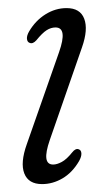

<svg xmlns="http://www.w3.org/2000/svg" viewBox="-20 -458 267 486"><path d="M114.5 -41.5Q124 -41.5 136.2 -48Q148.5 -54.5 162.5 -72Q171.5 -83.5 179.5 -80Q185.5 -78 186 -69.8Q186.5 -61.5 180 -50Q163 -21 138.2 -6.5Q113.5 8 86.5 8Q52 8 41.5 -19Q31 -46 48 -93.5L129.5 -326Q151.5 -388.5 120.5 -388.5Q109 -388.5 98 -381.5Q87 -374.5 72 -356Q63 -346 55 -349.5Q49 -351.5 48.2 -359.8Q47.5 -368 54 -379Q70 -406 95.2 -421.8Q120.5 -437.5 148.5 -437.5Q183 -437.5 193.2 -410.5Q203.5 -383.5 187.5 -338L106 -103.5Q84.5 -41.5 114.5 -41.5Z"/></svg>

Font: Fraunces 144pt S100 Light
Style: Italic
Weight: 300
Italic angle: -16°
Version: Version 1.000; ttfautohint (v1.8.3)